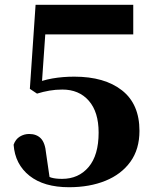

<svg xmlns="http://www.w3.org/2000/svg" viewBox="-20 -767 653 804"><path d="M269 17Q164 17 103.5 -31Q43 -79 37 -161Q45 -184 63 -195Q81 -206 102 -206Q133 -206 151 -187.5Q169 -169 173 -125L189 -15L155 -40Q178 -28 195.5 -23Q213 -18 240 -18Q309 -18 351 -67.5Q393 -117 393 -212Q393 -298 352 -345Q311 -392 241 -392Q213 -392 187 -387.5Q161 -383 135 -375L105 -395L129 -747H538V-623H150L176 -715L154 -399L112 -412Q156 -431 199.5 -438.5Q243 -446 291 -446Q418 -446 491 -388.5Q564 -331 564 -219Q564 -142 526 -89.5Q488 -37 421.5 -10Q355 17 269 17Z"/></svg>

Font: Noto Serif TC ExtraLight Black
Style: Regular
Weight: 900
Version: Version 2.003-H1;hotconv 1.1.1;makeotfexe 2.6.0